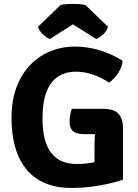

<svg xmlns="http://www.w3.org/2000/svg" viewBox="-20 -932 693 967"><path d="M597.5 -626Q595 -593.5 573.8 -562.2Q552.5 -531 529 -516Q492.5 -541 449 -556Q405.5 -571 362.5 -571Q311.5 -571 273.5 -546.8Q235.5 -522.5 214.8 -470.8Q194 -419 194 -336Q194 -217 238.2 -161.5Q282.5 -106 365.5 -106Q414.5 -106 454.5 -115.2Q494.5 -124.5 519.5 -132.5L599.5 -27Q570.5 -17 530 -7.5Q489.5 2 441 8.2Q392.5 14.5 339 14.5Q261.5 14.5 204.8 -10.5Q148 -35.5 111 -81.8Q74 -128 56 -192.8Q38 -257.5 38 -337Q38 -428.5 64.5 -496.2Q91 -564 136 -608.8Q181 -653.5 237.5 -675.5Q294 -697.5 354 -697.5Q422 -697.5 484.8 -677.8Q547.5 -658 597.5 -626ZM456 -188Q456 -223.5 458.5 -262Q461 -300.5 470 -332.5L599.5 -289.5V-27L456 -25ZM498 -384Q555.5 -384 577.5 -357.8Q599.5 -331.5 599.5 -289.5V-256.5H404Q380 -256.5 363.5 -262.5Q347 -268.5 338.8 -282.5Q330.5 -296.5 330.5 -320.5Q330.5 -336 333.8 -353Q337 -370 341.5 -384ZM410 -907 524 -797Q517 -774 498 -757.5Q479 -741 464.5 -735.5L347.5 -809.5L231 -735.5Q216.5 -741 197.5 -757.5Q178.5 -774 171.5 -797L285 -907Q312.5 -912.5 347.5 -912.5Q383.5 -912.5 410 -907Z"/></svg>

Font: Signika Negative
Style: Bold
Weight: 700
Designer: Anna Giedry
Foundry: Anna Giedry
Version: Version 2.001